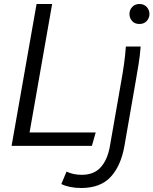

<svg xmlns="http://www.w3.org/2000/svg" viewBox="-20 -730 768 961"><path d="M38 0 163 -710H241L128 -67H459L440 0ZM587 -324Q595 -368 601 -411Q607 -454 610 -497H684Q681 -454 673 -405Q665 -356 659 -322L602 5Q584 102 533 156.5Q482 211 386 211Q356 211 330 205.5Q304 200 287 191L313 129Q347 145 389 145Q450 145 484 107.5Q518 70 530 2ZM678 -610Q654 -610 641 -625Q628 -640 628 -660Q628 -680 641.5 -695Q655 -710 678 -710Q701 -710 714.5 -695Q728 -680 728 -660Q728 -640 714.5 -625Q701 -610 678 -610Z"/></svg>

Font: Livvic
Style: Italic
Weight: 400
Italic angle: -10°
Designer: Jacques Le Bailly, Baron von Fonthausen
Version: Version 1.001; ttfautohint (v1.8.2)